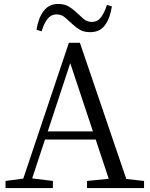

<svg xmlns="http://www.w3.org/2000/svg" viewBox="-20 -953 759 973"><path d="M522 -928 547 -921Q538 -861 512 -825.5Q486 -790 437 -790Q406 -790 386 -801.5Q366 -813 349 -829Q329 -847 310.5 -863.5Q292 -880 267 -880Q239 -880 221 -857.5Q203 -835 191 -794L165 -802Q174 -861 201 -897Q228 -933 275 -933Q305 -933 325.5 -921.5Q346 -910 363 -894Q383 -876 401.5 -859Q420 -842 445 -842Q474 -842 491.5 -865Q509 -888 522 -928ZM222 -287H451L336 -633ZM620 -46 710 -36V0H421V-36L531 -47L465 -246H208L143 -49L248 -36V0H8V-36L98 -48L329 -736H385Z"/></svg>

Font: Han-Nom Khai
Style: Regular
Weight: 400
Version: Version 1.200;June 22, 2023;FontCreator 14.0.0.2814 64-bit